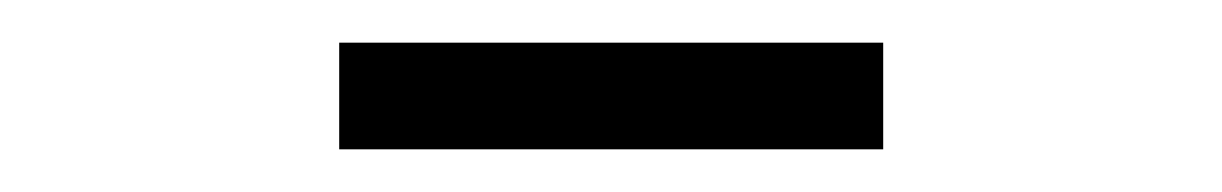

<svg xmlns="http://www.w3.org/2000/svg" viewBox="-20 -740 573 90"><path d="M139 -720H394V-670H139Z"/></svg>

Font: Eudoxus Sans Light
Style: Regular
Weight: 300
Designer: Stijn de Vries
Foundry: tokotype
Version: Version 2.005